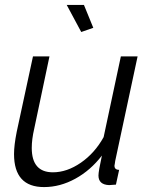

<svg xmlns="http://www.w3.org/2000/svg" viewBox="-20 -750 609 780"><path d="M251 -730H321L359 -637L310 -620ZM37 -124Q37 -160 48 -215L114 -521H181L119 -227Q109 -184 109 -149Q109 -50 195 -50Q252 -50 308.5 -89Q365 -128 401 -193L471 -521H539L448 -96Q448 -92 446.5 -85.5Q445 -79 445 -77Q445 -60 464 -60L451 0Q424 2 423 2Q380 0 380 -37Q380 -54 394 -118Q348 -58 286 -24Q224 10 159 10Q37 10 37 -124Z"/></svg>

Font: Raleway-v4020
Style: Italic
Weight: 400
Italic angle: -12°
Designer: Matt McInerney, Pablo Impallari, Rodrigo Fuenzalida
Foundry: Matt McInerney, Pablo Impallari, Rodrigo Fuenzalida
Version: Version 4.020;PS 004.020;hotconv 1.0.88;makeotf.lib2.5.64775